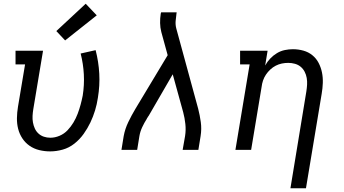

<svg xmlns="http://www.w3.org/2000/svg" viewBox="-20 -801 1840 1026"><path d="M248 8Q218 8 189.5 1Q161 -6 138 -22Q115 -38 99.5 -61.5Q84 -85 77 -112.5Q70 -140 70.5 -170Q71 -200 76 -230L114 -457H63V-530H210L158 -218Q155 -200 154 -182Q153 -164 156 -147Q159 -130 166 -114.5Q173 -99 185.5 -87.5Q198 -76 214.5 -70.5Q231 -65 249 -65Q274 -65 298.5 -75.5Q323 -86 341 -105Q359 -124 372.5 -146.5Q386 -169 395 -193Q404 -217 410.5 -241Q417 -265 422 -290Q431 -347 428 -403.5Q425 -460 411 -515L491 -533Q507 -471 510.5 -407.5Q514 -344 503 -278Q498 -244 488 -211Q478 -178 463 -146.5Q448 -115 427 -85.5Q406 -56 377.5 -33.5Q349 -11 315 -1.5Q281 8 248 8ZM328 -585 281 -635 438 -781 497 -719Z M629 0 641 -74Q648 -112 665.5 -148.5Q683 -185 704 -220L876 -506L842 -630Q836 -653 835.5 -678Q835 -703 839 -728L841 -735H924L923 -728Q920 -708 918.5 -688Q917 -668 922 -649L1039 -220Q1048 -185 1053 -148.5Q1058 -112 1052 -74L1040 0H956L969 -74Q974 -106 970.5 -138.5Q967 -171 959 -201L903 -404L775 -183Q774 -181 772.5 -179.5Q771 -178 770 -176V-175Q769 -174 767.5 -172Q766 -170 765 -168V-167Q751 -145 740 -121.5Q729 -98 725 -74L713 0Z M1532 205 1617 -312Q1620 -331 1621 -349Q1622 -367 1619 -384.5Q1616 -402 1608 -417.5Q1600 -433 1587 -444Q1574 -455 1556.5 -460Q1539 -465 1520 -465Q1503 -465 1486 -461.5Q1469 -458 1453.5 -450Q1438 -442 1424.5 -429.5Q1411 -417 1401 -402Q1391 -387 1385.5 -370.5Q1380 -354 1378 -337L1322 0H1238L1314 -457H1263V-530H1410L1397 -451Q1408 -471 1424 -488Q1440 -505 1460 -517Q1480 -529 1502 -533.5Q1524 -538 1545 -538Q1574 -538 1601 -530.5Q1628 -523 1649 -506Q1670 -489 1682.5 -465Q1695 -441 1700.5 -414Q1706 -387 1705 -358Q1704 -329 1699 -300L1615 205Z"/></svg>

Font: Iosevka Curly Slab ExObl
Style: Regular
Weight: 400
Width: 7
Italic angle: -9°
Monospace: yes
Designer: Belleve Invis
Foundry: Belleve Invis
Version: Version 11.1.0; ttfautohint (v1.8.3)